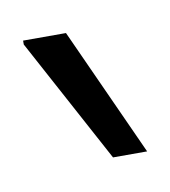

<svg xmlns="http://www.w3.org/2000/svg" viewBox="-34 -754 172 194"><g transform="rotate(-10 52.0 -657.0)"><path d="M104 -591H69L0 -719V-723H44Z"/></g></svg>

Font: Archivo ExtraCondensed Thin
Style: Regular
Weight: 250
Width: 2
Designer: Hector Gatti
Foundry: Omnibus-Type
Version: Version 2.001